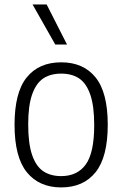

<svg xmlns="http://www.w3.org/2000/svg" viewBox="-20 -828 547 858"><path d="M45 -270.5Q45 -415 99.5 -482.2Q154 -549.5 253.5 -549.5Q352.5 -549.5 407 -482.2Q461.5 -415 461.5 -270.5Q461.5 -126 407 -58.2Q352.5 9.5 253.5 9.5Q155 9.5 100 -58.2Q45 -126 45 -270.5ZM401 -269Q401 -355 383.2 -405.8Q365.5 -456.5 333.2 -477.8Q301 -499 253.5 -499Q206 -499 173.8 -477.8Q141.5 -456.5 123.8 -406.5Q106 -356.5 106 -272Q106 -186.5 123.5 -135.5Q141 -84.5 173.5 -62.8Q206 -41 253.5 -41Q325.5 -41 363.2 -93Q401 -145 401 -269ZM227 -629 125.5 -808H188.5L279.5 -629Z"/></svg>

Font: Encode Sans Semi Condensed Light
Style: Regular
Weight: 300
Width: 4
Designer: Multiple Designers
Foundry: Impallari Type
Version: Version 2.000